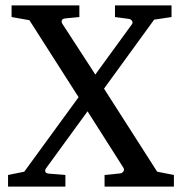

<svg xmlns="http://www.w3.org/2000/svg" viewBox="-20 -691 674 711"><path d="M367.2 0V-43L424.8 -48.8Q432.6 -49.8 437 -56.2Q441.4 -62.5 437 -69.8L304.2 -278.8L149.9 -66.9Q146 -61.5 147.9 -55.2Q149.9 -48.8 162.1 -47.9L222.2 -43V0H9.8V-43L69.8 -55.2L271 -331.1L88.9 -616.2L22.9 -627.9V-670.9H273.9V-627.9L223.1 -623Q210.9 -622.1 209 -615.5Q207 -608.9 210.9 -603L333 -415L467.8 -600.1Q473.1 -607.4 468.8 -613.8Q464.4 -620.1 457 -621.1L405.8 -627.9V-670.9H615.2V-627.9L550.8 -618.2L365.2 -362.8L562 -55.2L624 -43V0Z"/></svg>

Font: Tagmukay Beta
Style: Regular
Weight: 400
Designer: Peter Martin
Foundry: SIL International
Version: Version 2.000; dev 82b92eM